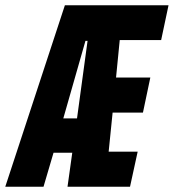

<svg xmlns="http://www.w3.org/2000/svg" viewBox="-64 -708 659 728"><path d="M-44 0 182 -688H575L547 -556H390L376 -414H506L478 -281H363L348 -133H458L429 0H192L210 -129H139L101 0ZM176 -259H228L268 -553H260Z"/></svg>

Font: Saira ExtraCondensed Black
Style: Italic
Weight: 900
Width: 2
Italic angle: -12°
Designer: Hector Gatti with collaboration of the Omnibus-Type team
Foundry: Omnibus-Type
Version: Version 1.101